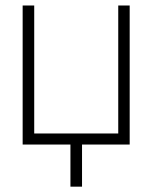

<svg xmlns="http://www.w3.org/2000/svg" viewBox="-20 -536 565 712"><path d="M64 0V-515.6H106.9V-41H418.5V-515.6H460.9V0ZM241.2 156.2V-18.1H284.2V156.2Z"/></svg>

Font: Inter Display ExtraLight
Style: Regular
Weight: 200
Designer: Rasmus Andersson
Foundry: rsms
Version: Version 4.000;git-a52131595